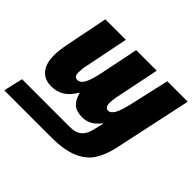

<svg xmlns="http://www.w3.org/2000/svg" viewBox="-195 -784 1261 1261"><g transform="rotate(45 435.5 -153.5)"><path d="M14 112H458Q511 112 538.5 89Q566 66 577 25L581 10L598 -58H594Q563 -20 534 -5Q505 10 471 10Q416 10 387.5 -15Q359 -40 346 -91H342Q312 -39 273 -14.5Q234 10 183 10Q119 10 85 -31Q51 -72 51 -150Q51 -191 63 -253L123 -553H313L251 -245Q244 -217 244 -179Q244 -161 251.5 -151Q259 -141 272 -141Q302 -141 320.5 -176Q339 -211 355 -287L409 -553H600L537 -245Q534 -232 532 -214Q530 -196 530 -185Q530 -163 538 -152Q546 -141 560 -141Q582 -141 600.5 -172Q619 -203 637 -283L698 -553H888L771 -6Q752 77 716.5 131Q681 185 610 215.5Q539 246 421 246H-17Z"/></g></svg>

Font: Noto Sans Display Black
Style: Italic
Weight: 900
Italic angle: -12°
Designer: Monotype Design team
Foundry: Monotype Imaging Inc.
Version: Version 1.000